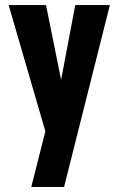

<svg xmlns="http://www.w3.org/2000/svg" viewBox="-20 -530 466 755"><path d="M103 205 178 -91 202 -120 276 -510H412L232 205ZM167 16 14 -510H161L252 -59Z"/></svg>

Font: Instrument Sans Condensed
Style: Bold
Weight: 700
Width: 3
Designer: Rodrigo Fuenzalida
Foundry: fragTYPE
Version: Version 1.000;gftools[0.9.28]